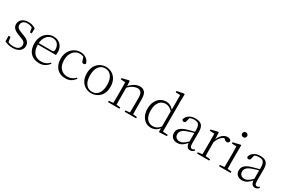

<svg xmlns="http://www.w3.org/2000/svg" viewBox="120 -2082 4998 3379"><g transform="rotate(30 2619.0 -393.0)"><path d="M217 14Q171 14 134.5 4.5Q98 -5 58 -23L56 -137H94L115 -17L83 -18V-54Q110 -36 141 -26Q172 -16 217 -16Q286 -16 320.5 -44.5Q355 -73 355 -116Q355 -154 331.5 -177.5Q308 -201 246 -221L196 -240Q137 -262 102 -295Q67 -328 67 -382Q67 -441 112.5 -481.5Q158 -522 243 -522Q287 -522 320.5 -511.5Q354 -501 390 -478L387 -376H352L334 -485L361 -483V-450Q330 -472 301 -481.5Q272 -491 242 -491Q182 -491 152.5 -465Q123 -439 123 -399Q123 -360 148 -337.5Q173 -315 227 -296L275 -278Q350 -251 381 -216.5Q412 -182 412 -132Q412 -93 390.5 -59.5Q369 -26 326 -6Q283 14 217 14Z M761 14Q690 14 634 -15Q578 -44 546.5 -103.5Q515 -163 515 -252Q515 -334 547.5 -394.5Q580 -455 634 -488.5Q688 -522 752 -522Q814 -522 858.5 -495.5Q903 -469 927 -423.5Q951 -378 951 -320Q951 -283 945 -260H545V-290H850Q874 -290 882.5 -302.5Q891 -315 891 -341Q891 -404 854.5 -447.5Q818 -491 751 -491Q703 -491 664 -463Q625 -435 602 -383.5Q579 -332 579 -263Q579 -183 604 -131Q629 -79 673 -54.5Q717 -30 774 -30Q827 -30 867.5 -48Q908 -66 940 -102L955 -88Q922 -41 874 -13.5Q826 14 761 14Z M1291 14Q1219 14 1165 -17.5Q1111 -49 1081 -108Q1051 -167 1051 -248Q1051 -335 1086.5 -396.5Q1122 -458 1179 -490Q1236 -522 1301 -522Q1343 -522 1379.5 -507Q1416 -492 1442.5 -464.5Q1469 -437 1481 -398Q1474 -368 1445 -368Q1427 -368 1417.5 -376.5Q1408 -385 1403 -404L1375 -490L1418 -452Q1387 -474 1359 -482.5Q1331 -491 1302 -491Q1249 -491 1206.5 -462Q1164 -433 1139.5 -380.5Q1115 -328 1115 -255Q1115 -148 1169 -89Q1223 -30 1308 -30Q1353 -30 1393 -47Q1433 -64 1468 -101L1483 -88Q1451 -41 1405 -13.5Q1359 14 1291 14Z M1818 14Q1757 14 1702 -15Q1647 -44 1612.5 -103.5Q1578 -163 1578 -253Q1578 -343 1613 -403Q1648 -463 1703 -492.5Q1758 -522 1818 -522Q1879 -522 1934 -492.5Q1989 -463 2024 -403Q2059 -343 2059 -253Q2059 -163 2024 -103.5Q1989 -44 1934 -15Q1879 14 1818 14ZM1818 -16Q1898 -16 1944.5 -77.5Q1991 -139 1991 -252Q1991 -365 1944.5 -428Q1898 -491 1818 -491Q1738 -491 1691.5 -428Q1645 -365 1645 -252Q1645 -139 1691.5 -77.5Q1738 -16 1818 -16Z M2155 0V-27L2265 -38H2285L2388 -27V0ZM2242 0Q2243 -24 2243.5 -64.5Q2244 -105 2244.5 -149Q2245 -193 2245 -226V-281Q2245 -333 2244.5 -375.5Q2244 -418 2242 -455L2150 -459V-485L2287 -519L2300 -511L2306 -393V-392V-226Q2306 -193 2306.5 -149Q2307 -105 2307.5 -64.5Q2308 -24 2309 0ZM2493 0V-27L2602 -38H2623L2726 -27V0ZM2580 0Q2581 -24 2581.5 -64Q2582 -104 2582.5 -148Q2583 -192 2583 -226V-334Q2583 -412 2557 -443Q2531 -474 2485 -474Q2450 -474 2401.5 -452.5Q2353 -431 2295 -368L2285 -398H2293Q2347 -463 2402 -492.5Q2457 -522 2509 -522Q2573 -522 2608 -479.5Q2643 -437 2643 -335V-226Q2643 -192 2643.5 -148Q2644 -104 2644.5 -64Q2645 -24 2646 0Z M3029 14Q2966 14 2917.5 -19.5Q2869 -53 2841.5 -112Q2814 -171 2814 -247Q2814 -332 2844 -393.5Q2874 -455 2926 -488.5Q2978 -522 3043 -522Q3084 -522 3125.5 -501.5Q3167 -481 3204 -431H3214L3203 -401Q3164 -444 3129 -463Q3094 -482 3053 -482Q3005 -482 2965.5 -457.5Q2926 -433 2902.5 -381.5Q2879 -330 2879 -248Q2879 -174 2901 -124.5Q2923 -75 2961 -51Q2999 -27 3046 -27Q3091 -27 3127.5 -47Q3164 -67 3202 -114L3212 -83H3203Q3169 -33 3124.5 -9.5Q3080 14 3029 14ZM3194 9 3192 -92V-95V-420L3193 -429V-742L3100 -746V-773L3240 -800L3255 -791L3252 -641V-34L3353 -27V0Z M3566 14Q3508 14 3469 -19Q3430 -52 3430 -114Q3430 -151 3446.5 -180.5Q3463 -210 3500.5 -234Q3538 -258 3600 -276Q3643 -289 3687.5 -300.5Q3732 -312 3772 -321V-297Q3732 -287 3690.5 -275Q3649 -263 3612 -249Q3545 -225 3518.5 -194Q3492 -163 3492 -125Q3492 -78 3519 -54Q3546 -30 3590 -30Q3615 -30 3638.5 -39.5Q3662 -49 3691.5 -72Q3721 -95 3761 -134L3767 -89H3748Q3716 -55 3688 -32Q3660 -9 3631 2.5Q3602 14 3566 14ZM3828 13Q3786 13 3765.5 -17.5Q3745 -48 3743 -102V-106V-350Q3743 -407 3730 -437.5Q3717 -468 3691 -480Q3665 -492 3625 -492Q3595 -492 3565 -483Q3535 -474 3503 -454L3539 -482L3520 -402Q3516 -382 3506 -374Q3496 -366 3480 -366Q3449 -366 3443 -397Q3460 -456 3511 -489Q3562 -522 3638 -522Q3720 -522 3761 -482.5Q3802 -443 3802 -354V-113Q3802 -61 3814 -43Q3826 -25 3848 -25Q3861 -25 3871 -30Q3881 -35 3893 -46L3908 -30Q3893 -8 3872.5 2.5Q3852 13 3828 13Z M3965 0V-27L4076 -39H4099L4213 -27V0ZM4052 0Q4053 -24 4053.5 -64.5Q4054 -105 4054.5 -149Q4055 -193 4055 -226V-281Q4055 -333 4054.5 -375.5Q4054 -418 4052 -455L3960 -459V-485L4097 -519L4110 -511L4116 -371V-370V-226Q4116 -193 4116.5 -149Q4117 -105 4117.5 -64.5Q4118 -24 4119 0ZM4115 -318 4098 -367H4112Q4128 -413 4155 -448Q4182 -483 4215.5 -502.5Q4249 -522 4285 -522Q4312 -522 4332.5 -512Q4353 -502 4360 -486Q4360 -462 4349 -449Q4338 -436 4314 -436Q4298 -436 4284.5 -444Q4271 -452 4254 -468L4231 -488H4280Q4224 -477 4184 -436Q4144 -395 4115 -318Z M4412 0V-27L4523 -38H4542L4647 -27V0ZM4500 0Q4501 -24 4502 -64.5Q4503 -105 4503.5 -149Q4504 -193 4504 -226V-281Q4504 -332 4503 -375Q4502 -418 4500 -456L4407 -459V-485L4554 -519L4566 -511L4564 -377V-226Q4564 -193 4564.5 -149Q4565 -105 4565.5 -64.5Q4566 -24 4567 0ZM4525 -655Q4504 -655 4489.5 -668.5Q4475 -682 4475 -704Q4475 -726 4489.5 -740Q4504 -754 4525 -754Q4545 -754 4560.5 -740Q4576 -726 4576 -704Q4576 -682 4560.5 -668.5Q4545 -655 4525 -655Z M4883 14Q4825 14 4786 -19Q4747 -52 4747 -114Q4747 -151 4763.5 -180.5Q4780 -210 4817.5 -234Q4855 -258 4917 -276Q4960 -289 5004.5 -300.5Q5049 -312 5089 -321V-297Q5049 -287 5007.5 -275Q4966 -263 4929 -249Q4862 -225 4835.5 -194Q4809 -163 4809 -125Q4809 -78 4836 -54Q4863 -30 4907 -30Q4932 -30 4955.5 -39.5Q4979 -49 5008.5 -72Q5038 -95 5078 -134L5084 -89H5065Q5033 -55 5005 -32Q4977 -9 4948 2.5Q4919 14 4883 14ZM5145 13Q5103 13 5082.5 -17.5Q5062 -48 5060 -102V-106V-350Q5060 -407 5047 -437.5Q5034 -468 5008 -480Q4982 -492 4942 -492Q4912 -492 4882 -483Q4852 -474 4820 -454L4856 -482L4837 -402Q4833 -382 4823 -374Q4813 -366 4797 -366Q4766 -366 4760 -397Q4777 -456 4828 -489Q4879 -522 4955 -522Q5037 -522 5078 -482.5Q5119 -443 5119 -354V-113Q5119 -61 5131 -43Q5143 -25 5165 -25Q5178 -25 5188 -30Q5198 -35 5210 -46L5225 -30Q5210 -8 5189.5 2.5Q5169 13 5145 13Z"/></g></svg>

Font: Early Summer Mincho VF
Style: Regular
Weight: 250
Designer: GuiWonder
Version: Version 1.002